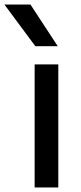

<svg xmlns="http://www.w3.org/2000/svg" viewBox="-76 -828 356 848"><path d="M77 0V-543.5H181.5V0ZM80 -624 -56.5 -808H58.5L179 -624Z"/></svg>

Font: Encode Sans Semi Expanded Medium
Style: Regular
Weight: 500
Width: 6
Designer: Multiple Designers
Foundry: Impallari Type
Version: Version 3.000; ttfautohint (v1.8.3) -l 8 -r 50 -G 200 -x 14 